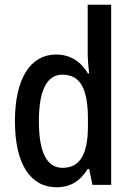

<svg xmlns="http://www.w3.org/2000/svg" viewBox="-20 -780 557 810"><path d="M219 10C280 10 320 -19 350 -67H356L370 0H449V-760H350V-552C350 -528 353 -499 356 -470H351C322 -520 276 -550 217 -550C109 -550 43 -450 43 -269C43 -88 108 10 219 10ZM244 -72C176 -72 144 -140 144 -269C144 -395 176 -465 243 -465C321 -465 351 -403 351 -275V-249C351 -130 318 -72 244 -72Z"/></svg>

Font: Noto Sans Gujarati Condensed Medium
Style: Regular
Weight: 500
Width: 3
Designer: Jelle Bosma - Monotype Design Team, Universal Thirst
Foundry: Monotype Imaging Inc.
Version: Version 2.106